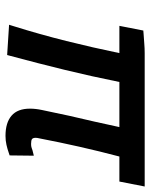

<svg xmlns="http://www.w3.org/2000/svg" viewBox="56 -590 546 698"><g transform="rotate(90 329.0 -241.0)"><path d="M91 -489 103 -490Q120 -491 138 -492.5Q156 -494 173 -494H658L640 -402H549Q530 -330 513.5 -257Q497 -184 483 -111Q481 -103 481 -98Q481 -88 485.5 -84.5Q490 -81 503 -81Q509 -81 514 -82Q517 -83 520.5 -84Q524 -85 526 -86L546 -91L545 -3L536 0Q522 5 506.5 8.5Q491 12 474 12Q426 12 400.5 -10Q375 -32 375 -77Q375 -98 380 -121Q385 -146 390.5 -170.5Q396 -195 401 -220Q412 -266 422 -311Q432 -356 442 -402H278Q258 -302 234 -203.5Q210 -105 183 -5L180 6L70 -1L75 -17Q105 -113 129 -209Q153 -305 173 -402H74Z"/></g></svg>

Font: Codetta
Style: Bold Italic
Weight: 700
Italic angle: -11°
Designer: Ulrich Proeller
Foundry: PROSA GmbH
Version: Version 2.00;September 29, 2018;FontCreator 11.5.0.2427 64-b